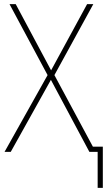

<svg xmlns="http://www.w3.org/2000/svg" viewBox="-20 -734 517 928"><path d="M452 174V0H412L226 -348L32 0H2L210 -371L26 -714H56L227 -394L401 -714H431L243 -371L429 -25H477V174Z"/></svg>

Font: Noto Sans SemiCondensed Thin
Style: Regular
Weight: 100
Width: 4
Designer: Monotype Design Team
Foundry: Monotype Imaging Inc.
Version: Version 2.013; ttfautohint (v1.8.4.7-5d5b)